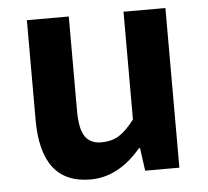

<svg xmlns="http://www.w3.org/2000/svg" viewBox="-45 -608 728 671"><g transform="rotate(-5 318.5 -273.0)"><path d="M246 14Q73 14 73 -210V-560H220V-229Q220 -165 238.5 -138.5Q257 -112 294.5 -112Q332 -112 357.5 -128Q383 -144 412 -182V-560H559V0H439L428 -80H424Q345 14 246 14Z"/></g></svg>

Font: Swei Fan Sans CJK TC
Style: Bold
Weight: 700
Version: Version 2.130